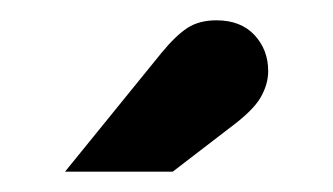

<svg xmlns="http://www.w3.org/2000/svg" viewBox="-20 -742 328 189"><path d="M44 -573 139 -690Q153 -707 164.5 -714.5Q176 -722 193 -722Q217 -722 230.5 -707.5Q244 -693 244 -672Q244 -659 236.5 -646Q229 -633 206 -616L150 -573Z"/></svg>

Font: Atkinson Hyperlegible Next
Style: Bold
Weight: 700
Designer: Elliott Scott, Megan Eiswerth, Linus Boman, Theodore Petrosky, Letters from Sweden
Foundry: Applied Design Works, Letters from Sweden
Version: Version 2.001